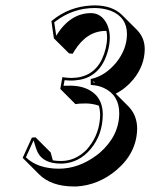

<svg xmlns="http://www.w3.org/2000/svg" viewBox="-20 -630 561 717"><path d="M208 -28.8Q262.2 -28.8 304.2 -71.8Q308.1 -76.2 311 -80.1Q353 -131.8 354 -202.1Q353.5 -220.7 349.1 -235.4Q326.2 -243.2 301.8 -243.7Q273.9 -243.7 261.7 -241.2L205.1 -297.9L212.9 -341.8Q232.9 -338.9 247.1 -338.9Q327.6 -339.8 360.8 -409.2Q379.4 -450.2 379.9 -489.7Q379.9 -503.4 377.4 -514.2Q376.5 -514.2 375.5 -514.6Q304.7 -514.6 258.8 -441.4Q254.9 -435.1 251.5 -429.2L237.8 -430.7L181.2 -486.8L171.9 -550.8L175.8 -554.2Q238.3 -605 320.3 -609.4Q327.1 -609.9 334 -609.9Q399.9 -609.4 435.5 -574.2L492.2 -517.6Q520.5 -488.3 520.5 -446.3Q520 -385.3 478 -333.5Q449.2 -298.8 412.1 -280.3L460.4 -231.9Q491.7 -199.2 492.2 -150.4Q491.2 -59.6 414.6 5.4Q347.7 61.5 265.6 66.4Q260.3 66.9 255.4 66.4Q171.4 65.9 126.5 21.5L69.8 -35.2Q67.9 -37.1 66.9 -38.1L64.9 -41L99.1 -116.2L112.8 -117.2L169.4 -60.5Q175.3 -38.6 177.2 -31.2Q190.9 -28.8 208 -28.8ZM334.5 -321.3 329.1 -327.1V-321.8Q332 -321.8 334.5 -321.3ZM208 -19Q143.1 -19 121.6 -59.6Q113.8 -75.2 105.5 -106L76.7 -42.5Q120.1 -0.5 199.2 0Q272.5 0 338.9 -48.8Q345.7 -54.2 351.6 -58.6Q424.8 -122.1 425.3 -207Q425.3 -274.9 367.2 -301.8Q348.6 -310.1 328.1 -312L318.8 -313V-335L326.7 -336.9Q374.5 -349.1 414.1 -396.5Q454.1 -446.8 454.1 -502.9Q454.1 -565.4 394.5 -589.4Q367.7 -599.6 334 -600.1Q252 -600.1 186 -549.3Q184.1 -547.9 182.6 -546.4L189.9 -496.6Q241.2 -580.1 318.8 -581.1Q360.8 -581.1 380.9 -536.6Q390.1 -514.6 390.1 -489.7Q389.6 -446.8 370.1 -404.8Q336.9 -335 258.3 -329.6Q252 -329.1 247.1 -329.1Q234.4 -329.1 221.2 -330.6L217.3 -309.6Q229 -310.1 245.1 -310.1Q304.7 -309.1 338.4 -274.9Q363.8 -247.6 363.8 -202.1Q363.3 -127.4 318.8 -73.7Q274.9 -21.5 211.4 -19Q209.5 -19 208 -19Z"/></svg>

Font: Linux Biolinum Shadow O
Style: Italic
Weight: 400
Italic angle: -12°
Designer: Philipp H. Poll
Foundry: Philipp H. Poll
Version: Version 0.6.2